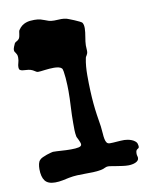

<svg xmlns="http://www.w3.org/2000/svg" viewBox="-77 -731 600 777"><g transform="rotate(-10 222.5 -342.5)"><path d="M443.8 -103Q444.8 -100.1 444.8 -98.4Q444.8 -96.7 444.8 -95.2Q444.8 -90.8 442.6 -89.4Q440.4 -87.9 438 -86.4Q435.5 -85 433.3 -81.3Q431.2 -77.6 431.2 -68.8Q431.2 -63.5 432.6 -59.1Q434.1 -54.7 434.1 -50.8Q434.1 -44.4 429.9 -40Q425.8 -35.6 419.4 -33Q413.1 -30.3 405.5 -29.1Q397.9 -27.8 391.1 -27.8Q379.9 -27.8 367.7 -29.5Q355.5 -31.2 344.2 -33Q333 -34.7 323.5 -36.4Q314 -38.1 308.1 -38.1Q301.8 -38.1 293.9 -34.2Q286.1 -30.3 277.8 -28.8Q261.2 -25.9 245.1 -25.4Q229 -24.9 212.6 -24.9Q196.3 -24.9 179.4 -24.2Q162.6 -23.4 145 -20Q134.3 -17.6 118.4 -14.4Q102.5 -11.2 86.9 -11.2Q57.6 -11.2 45.4 -27.3Q33.2 -43.5 33.2 -75.2Q33.2 -86.4 35.4 -96.4Q37.6 -106.4 43 -111.8Q46.4 -116.2 55.2 -120.4Q64 -124.5 73.2 -127.7Q82.5 -130.9 90.3 -132.8Q98.1 -134.8 99.1 -134.8Q113.3 -134.8 133.8 -133.3Q154.3 -131.8 172.9 -131.8Q193.4 -131.8 205.1 -134.5Q216.8 -137.2 216.8 -145Q216.8 -148.4 214.8 -153.6Q212.9 -158.7 210.7 -163.6Q208.5 -168.5 206.1 -172.9Q203.6 -177.2 203.1 -180.2Q200.7 -192.9 200.4 -206.8Q200.2 -220.7 200.2 -234.9Q200.2 -267.1 202.1 -301.5Q204.1 -335.9 204.1 -366.2Q204.1 -375 203.6 -390.1Q203.1 -405.3 201.9 -420.2Q200.7 -435.1 198.7 -446.8Q196.8 -458.5 193.8 -460.9Q189.5 -465.3 180.9 -467.3Q172.4 -469.2 162.1 -469.2Q153.3 -469.2 143.6 -468.5Q133.8 -467.8 124.5 -466.6Q115.2 -465.3 107.7 -464.6Q100.1 -463.9 95.2 -463.9Q89.8 -464.8 83.5 -469.5Q77.1 -474.1 67.9 -477.1Q59.1 -479.5 50.5 -479.7Q42 -480 35.4 -481Q28.8 -481.9 24.9 -484.9Q21 -487.8 21 -496.1Q21 -504.4 23.9 -513.7Q26.9 -522.9 26.9 -535.2Q26.9 -543 24.9 -547.4Q22.9 -551.8 20.8 -554.7Q18.6 -557.6 16.8 -560.5Q15.1 -563.5 15.1 -568.8Q15.1 -572.8 18.1 -580.8Q21 -588.9 23.9 -594.2Q26.4 -598.1 32.7 -601.1Q39.1 -604 43 -609.9Q45.4 -614.3 46.4 -619.1Q47.4 -624 48.1 -628.7Q48.8 -633.3 49.3 -637.2Q49.8 -641.1 51.8 -644Q58.6 -654.3 66.4 -660.2Q74.2 -666 82.5 -668.9Q90.8 -671.9 99.6 -672.9Q108.4 -673.8 117.2 -673.8Q133.3 -673.8 142.6 -671.1Q151.9 -668.5 159.2 -665.5Q166.5 -662.6 174.6 -659.9Q182.6 -657.2 196.8 -657.2Q204.6 -657.2 211.9 -657.7Q219.2 -658.2 226.1 -658.2Q235.8 -658.2 247.1 -655.8Q248.5 -655.3 257.8 -651.9Q267.1 -648.4 277.6 -644Q288.1 -639.6 297.4 -635Q306.6 -630.4 308.1 -627.9Q310.5 -623.5 311.8 -618.2Q313 -612.8 313 -605Q313 -597.2 311.8 -588.1Q310.5 -579.1 309.1 -569.8Q307.6 -560.5 306.4 -552Q305.2 -543.5 305.2 -536.1Q305.2 -529.3 305.7 -523.9Q306.2 -518.6 306.2 -513.2Q306.2 -507.3 304.9 -503.4Q303.7 -499.5 301.8 -496.6Q299.8 -493.7 298.1 -490.5Q296.4 -487.3 295.9 -482.9Q293 -469.2 291.5 -451.9Q290 -434.6 290 -416Q290 -379.4 291.3 -351.6Q292.5 -323.7 294.7 -299.6Q296.9 -275.4 300.3 -252.2Q303.7 -229 308.1 -202.1Q310.1 -186.5 310.8 -173.3Q311.5 -160.2 313.5 -150.1Q315.4 -140.1 319.6 -134.5Q323.7 -128.9 333 -128.9Q345.2 -128.9 361.8 -130.4Q378.4 -131.8 392.1 -131.8Q397 -131.8 405.5 -130.4Q414.1 -128.9 422.1 -125.7Q430.2 -122.6 436.5 -116.9Q442.9 -111.3 443.8 -103Z"/></g></svg>

Font: Freckle Face
Style: Regular
Weight: 400
Designer: Astigmatic (AOETI)
Foundry: Astigmatic (AOETI)
Version: Version 1.000